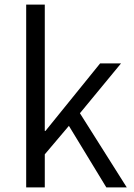

<svg xmlns="http://www.w3.org/2000/svg" viewBox="-20 -816 582 836"><path d="M94 0V-796H175V-246H178L416 -540H507L328 -323L532 0H443L280 -268L175 -144V0Z"/></svg>

Font: Source Han Sans SC Normal
Style: Regular
Weight: 350
Designer: Ryoko NISHIZUKA 西塚涼子 (kana, bopomofo & ideographs); Paul D. Hunt (Latin, Greek & Cyrillic); Sandoll Communications 산돌커뮤니
Foundry: Adobe
Version: Version 2.004;hotconv 1.0.118;makeotfexe 2.5.65603